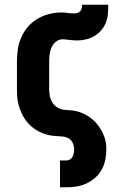

<svg xmlns="http://www.w3.org/2000/svg" viewBox="-20 -581 540 816"><path d="M235 215V101H262Q270 101 277 97Q284 93 288 85.5Q292 78 293.5 70Q295 62 295 54Q295 40 289 26.5Q283 13 270.5 6.5Q258 0 243.5 -1Q229 -2 214.5 -3Q200 -4 186.5 -7Q173 -10 159.5 -15.5Q146 -21 134 -28.5Q122 -36 111.5 -45.5Q101 -55 92 -66.5Q83 -78 76.5 -90.5Q70 -103 65 -116.5Q60 -130 57 -143.5Q54 -157 53 -171.5Q52 -186 52 -200V-320Q52 -347 56 -373Q60 -399 71 -423.5Q82 -448 99.5 -468Q117 -488 140 -501.5Q163 -515 189 -521.5Q215 -528 242 -528Q255 -528 268 -526Q281 -524 294 -524Q302 -524 309 -526Q316 -528 321 -533.5Q326 -539 327.5 -546.5Q329 -554 329 -561H440Q440 -542 438.5 -522.5Q437 -503 430 -485Q423 -467 410 -452Q397 -437 380.5 -427.5Q364 -418 345 -413.5Q326 -409 307 -409Q297 -409 287.5 -410Q278 -411 269 -412H268Q263 -413 257.5 -413.5Q252 -414 247 -414Q231 -414 218.5 -404.5Q206 -395 199.5 -380.5Q193 -366 191 -350.5Q189 -335 189 -320V-200Q189 -186 192 -172Q195 -158 202 -146Q209 -134 221 -126Q233 -118 247 -115.5Q261 -113 275 -112.5Q289 -112 302.5 -109Q316 -106 329 -100.5Q342 -95 354 -87.5Q366 -80 376.5 -70.5Q387 -61 395.5 -50Q404 -39 411 -26.5Q418 -14 423 -1Q428 12 430 26Q432 40 432 54Q432 76 427.5 98Q423 120 412.5 139.5Q402 159 385 174Q368 189 348 198.5Q328 208 306 211.5Q284 215 262 215Z"/></svg>

Font: Iosevka Curly Slab Heavy
Style: Regular
Weight: 900
Monospace: yes
Designer: Belleve Invis
Foundry: Belleve Invis
Version: Version 22.1.2; ttfautohint (v1.8.4)